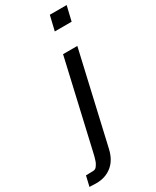

<svg xmlns="http://www.w3.org/2000/svg" viewBox="-268 -785 852 1047"><g transform="rotate(-30 158.0 -261.0)"><path d="M23.9 133.8H22.9Q30.8 133.8 37.1 130.9Q43.5 127.9 48.6 120.4Q53.7 112.8 57.1 106.9Q60.5 101.1 64.7 87.6Q68.8 74.2 70.6 67.4Q72.3 60.5 76.2 43.9L201.2 -500H291L159.2 74.2Q144.5 136.7 104.2 168.5Q64 200.2 8.8 200.2H0Q-8.8 199.2 -24.9 199.2H-36.1L-21 134.8Q-2 133.8 23.9 133.8ZM330.1 -629.9H224.1L246.1 -722.2H352.1Z"/></g></svg>

Font: Perun
Style: Italic
Weight: 400
Italic angle: -12°
Foundry: Stefan Peev, Context Ltd
Version: Version 001.000